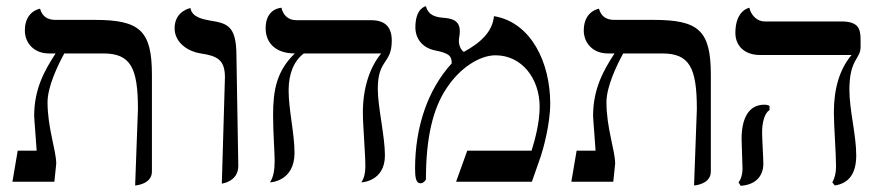

<svg xmlns="http://www.w3.org/2000/svg" viewBox="-20 -585 2832 618"><path d="M415 12C415 12 469 9 469 -33V-344C469 -487 430 -521 284 -521H158C131 -521 115 -534 109 -557C109 -557 60 -550 60 -487C60 -446 90 -413 137 -413H159C124 -359 90 -300 90 -212C90 -202 96 -135 98 -100H37L20 0H155L161 -58C161 -101 133 -173 133 -256C133 -306 166 -375 187 -413H312C400 -413 424 -368 424 -234Z M694 6C694 6 747 0 747 -51L741 -406C741 -504 710 -510 655 -519C634 -523 598 -529 593 -559C593 -559 542 -550 542 -494C542 -453 577 -421 626 -413C679 -405 704 -393 704 -336Z M1196 -299C1196 -396 1241 -378 1241 -454C1241 -499 1219 -520 1174 -520H934C907 -520 891 -537 886 -560C886 -560 835 -559 835 -494C835 -448 866 -413 929 -413C871 -357 859 -296 859 -215C859 -157 864 -98 864 -68C864 -40 861 -16 849 2C849 2 928 0 928 -93C928 -155 909 -232 909 -294C909 -348 926 -389 958 -413H1207C1170 -368 1148 -302 1148 -223C1148 -181 1156 -91 1156 -49C1156 -28 1152 -11 1143 2C1143 2 1219 0 1219 -85C1219 -146 1196 -241 1196 -299Z M1570 -533C1565 -483 1528 -448 1473 -418C1463 -424 1457 -440 1457 -453C1457 -466 1460 -468 1460 -485C1460 -522 1430 -526 1405 -528C1385 -530 1359 -534 1351 -565C1351 -565 1317 -560 1317 -497C1317 -462 1338 -432 1379 -423C1423 -414 1434 -407 1434 -381C1358 -298 1316 -178 1316 -42C1316 -14 1319 5 1333 5C1342 5 1351 -4 1351 -9C1351 -143 1374 -237 1418 -302C1461 -367 1524 -407 1575 -407C1659 -407 1717 -333 1717 -241C1717 -191 1702 -135 1691 -100H1484L1448 0H1692L1721 -83C1728 -104 1751 -185 1751 -252C1751 -383 1690 -513 1570 -533Z M2214 12C2214 12 2268 9 2268 -33V-344C2268 -487 2229 -521 2083 -521H1957C1930 -521 1914 -534 1908 -557C1908 -557 1859 -550 1859 -487C1859 -446 1889 -413 1936 -413H1958C1923 -359 1889 -300 1889 -212C1889 -202 1895 -135 1897 -100H1836L1819 0H1954L1960 -58C1960 -101 1932 -173 1932 -256C1932 -306 1965 -375 1986 -413H2111C2199 -413 2223 -368 2223 -234Z M2714 -296C2714 -396 2750 -394 2750 -434V-458C2750 -496 2740 -516 2687 -516H2441C2416 -516 2397 -537 2392 -560C2392 -560 2347 -553 2347 -479C2347 -438 2376 -408 2426 -408H2721C2683 -363 2664 -301 2664 -223C2664 -181 2671 -91 2671 -49C2671 -29 2667 -12 2659 2L2667 12C2713 5 2736 -27 2736 -85C2736 -151 2714 -230 2714 -296ZM2433 -159C2433 -191 2441 -221 2457 -231V-244C2452 -247 2446 -248 2440 -248C2391 -248 2367 -206 2367 -138C2367 -119 2370 -59 2370 -41C2370 -25 2365 -7 2357 2L2364 13C2413 10 2437 -19 2437 -58C2437 -77 2433 -140 2433 -159Z"/></svg>

Font: Libertinus Sans
Style: Regular
Weight: 400
Designer: Philipp H. Poll, Khaled Hosny
Foundry: Caleb Maclennan
Version: Version 7.050;RELEASE